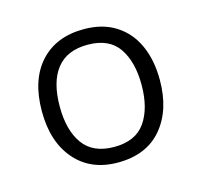

<svg xmlns="http://www.w3.org/2000/svg" viewBox="-62 -790 487 467"><g transform="rotate(-15 182.0 -556.5)"><path d="M332 -557Q332 -481 293 -435Q254 -389 182 -389Q114 -389 74.5 -434.5Q35 -480 35 -557Q35 -636 75 -680Q115 -724 185 -724Q232 -724 265 -703Q298 -682 315 -644.5Q332 -607 332 -557ZM80 -557Q80 -497 105 -462.5Q130 -428 183 -428Q237 -428 261.5 -463Q286 -498 286 -557Q286 -615 262 -650Q238 -685 184 -685Q132 -685 106 -652Q80 -619 80 -557Z"/></g></svg>

Font: Noto Sans Symbols Light
Style: Regular
Weight: 300
Version: Version 2.002